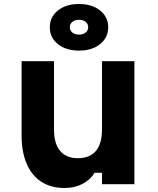

<svg xmlns="http://www.w3.org/2000/svg" viewBox="-20 -921 790 960"><path d="M652 -615V0H490V-57H453Q431 -21 391.5 -1Q352 19 303 19Q235 19 187 -12Q139 -43 113.5 -102Q88 -161 88 -243V-615H250V-273Q250 -203 280.5 -166.5Q311 -130 370 -130Q429 -130 459.5 -166.5Q490 -203 490 -273V-615ZM375 -668Q310 -668 269.5 -700.5Q229 -733 229 -785Q229 -836 269.5 -868.5Q310 -901 375 -901Q440 -901 480.5 -868.5Q521 -836 521 -785Q521 -733 480.5 -700.5Q440 -668 375 -668ZM375 -748Q396 -748 408.5 -758.5Q421 -769 421 -784Q421 -801 408.5 -811.5Q396 -822 375 -822Q354 -822 341.5 -811.5Q329 -801 329 -785Q329 -769 341.5 -758.5Q354 -748 375 -748Z"/></svg>

Font: Martian Mono SemiExpanded
Style: Bold
Weight: 700
Width: 6
Designer: Roman Shamin
Foundry: Evil Martians
Version: Version 1.000